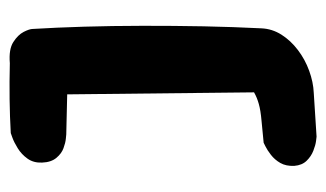

<svg xmlns="http://www.w3.org/2000/svg" viewBox="-163 -535 696 410"><g transform="rotate(-90 185.0 -330.0)"><path d="M98.2 -2Q98.2 -2 89.1 -3.1Q80 -4.2 68.1 -8.9Q56.2 -13.5 46.8 -23.1Q37.2 -32.8 35.8 -49.5Q35 -67.2 42 -79.4Q49 -91.5 59.4 -99.5Q69.8 -107.5 77.5 -111.2Q85.2 -115 85.2 -115L131.8 -119.5Q154.8 -121.5 168.2 -125.4Q181.8 -129.2 192.8 -135.5L188.5 -534.5L102.8 -536.5Q102.8 -536.5 93.9 -537.4Q85 -538.2 73.6 -542.4Q62.2 -546.5 52.9 -557.6Q43.5 -568.8 42.8 -588.2Q42 -606.2 51.2 -619.2Q60.5 -632.2 73.4 -640.1Q86.2 -648 96 -651.5Q105.8 -655 105.8 -655Q140.8 -657 177.9 -657.5Q215 -658 255 -657Q284.8 -659.5 300.1 -649.6Q315.5 -639.8 321.9 -627.4Q328.2 -615 328.2 -608Q331.2 -559 333 -498.9Q334.8 -438.8 334.9 -373.4Q335 -308 333.8 -243.4Q332.5 -178.8 329.5 -119.8Q328.5 -96.8 315.9 -76.9Q303.2 -57 283.1 -41.8Q263 -26.5 238.9 -17.8Q214.8 -9 191.8 -8Z"/></g></svg>

Font: Sour Gummy Black
Style: Regular
Weight: 900
Version: Version 1.000